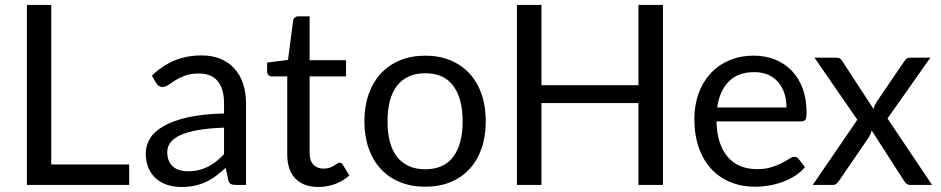

<svg xmlns="http://www.w3.org/2000/svg" viewBox="-20 -736 3744 764"><path d="M184 -81.5H494V0H87V-716.5H184Z M959 0H919.5Q906.5 0 898.5 -4Q890.5 -8 888 -21L878 -68Q858 -50 839 -35.8Q820 -21.5 799 -11.8Q778 -2 754.2 3Q730.5 8 701.5 8Q672 8 646.2 -0.2Q620.5 -8.5 601.5 -25Q582.5 -41.5 571.2 -66.8Q560 -92 560 -126.5Q560 -156.5 576.5 -184.2Q593 -212 629.8 -233.5Q666.5 -255 726 -268.8Q785.5 -282.5 871.5 -284.5V-324Q871.5 -383 846.2 -413.2Q821 -443.5 771.5 -443.5Q739 -443.5 716.8 -435.2Q694.5 -427 678.2 -416.8Q662 -406.5 650.2 -398.2Q638.5 -390 627 -390Q618 -390 611.2 -394.8Q604.5 -399.5 600.5 -406.5L584.5 -435Q626.5 -475.5 675 -495.5Q723.5 -515.5 782.5 -515.5Q825 -515.5 858 -501.5Q891 -487.5 913.5 -462.5Q936 -437.5 947.5 -402Q959 -366.5 959 -324ZM728 -54.5Q751.5 -54.5 771 -59.2Q790.5 -64 807.8 -72.8Q825 -81.5 840.8 -94Q856.5 -106.5 871.5 -122.5V-228Q810 -226 767 -218.2Q724 -210.5 697 -198Q670 -185.5 657.8 -168.5Q645.5 -151.5 645.5 -130.5Q645.5 -110.5 652 -96Q658.5 -81.5 669.5 -72.2Q680.5 -63 695.5 -58.8Q710.5 -54.5 728 -54.5Z M1247.5 8Q1187.5 8 1155.2 -25.5Q1123 -59 1123 -122V-432H1062Q1054 -432 1048.5 -436.8Q1043 -441.5 1043 -451.5V-487L1126 -497.5L1146.5 -654Q1147.5 -661.5 1153 -666.2Q1158.5 -671 1167 -671H1212V-496.5H1357V-432H1212V-128Q1212 -96 1227.5 -80.5Q1243 -65 1267.5 -65Q1281.5 -65 1291.8 -68.8Q1302 -72.5 1309.5 -77Q1317 -81.5 1322.2 -85.2Q1327.5 -89 1331.5 -89Q1338.5 -89 1344 -80.5L1370 -38Q1347 -16.5 1314.5 -4.2Q1282 8 1247.5 8Z M1672 -514.5Q1727.5 -514.5 1772.2 -496Q1817 -477.5 1848.2 -443.5Q1879.5 -409.5 1896.2 -361.2Q1913 -313 1913 -253.5Q1913 -193.5 1896.2 -145.5Q1879.5 -97.5 1848.2 -63.5Q1817 -29.5 1772.2 -11.2Q1727.5 7 1672 7Q1616.5 7 1571.8 -11.2Q1527 -29.5 1495.5 -63.5Q1464 -97.5 1447 -145.5Q1430 -193.5 1430 -253.5Q1430 -313 1447 -361.2Q1464 -409.5 1495.5 -443.5Q1527 -477.5 1571.8 -496Q1616.5 -514.5 1672 -514.5ZM1672 -62.5Q1747 -62.5 1784 -112.8Q1821 -163 1821 -253Q1821 -343.5 1784 -394Q1747 -444.5 1672 -444.5Q1634 -444.5 1606 -431.5Q1578 -418.5 1559.2 -394Q1540.5 -369.5 1531.2 -333.8Q1522 -298 1522 -253Q1522 -208 1531.2 -172.5Q1540.5 -137 1559.2 -112.8Q1578 -88.5 1606 -75.5Q1634 -62.5 1672 -62.5Z M2618 0H2520.5V-326H2134.5V0H2037V-716.5H2134.5V-397H2520.5V-716.5H2618Z M2979.5 -514.5Q3025 -514.5 3063.5 -499.2Q3102 -484 3130 -455.2Q3158 -426.5 3173.8 -384.2Q3189.5 -342 3189.5 -288Q3189.5 -267 3185 -260Q3180.5 -253 3168 -253H2831Q2832 -205 2844 -169.5Q2856 -134 2877 -110.2Q2898 -86.5 2927 -74.8Q2956 -63 2992 -63Q3025.5 -63 3049.8 -70.8Q3074 -78.5 3091.5 -87.5Q3109 -96.5 3120.8 -104.2Q3132.5 -112 3141 -112Q3152 -112 3158 -103.5L3183 -71Q3166.5 -51 3143.5 -36.2Q3120.5 -21.5 3094.2 -12Q3068 -2.5 3040 2.2Q3012 7 2984.5 7Q2932 7 2887.8 -10.8Q2843.5 -28.5 2811.2 -62.8Q2779 -97 2761 -147.5Q2743 -198 2743 -263.5Q2743 -316.5 2759.2 -362.5Q2775.5 -408.5 2806 -442.2Q2836.5 -476 2880.5 -495.2Q2924.5 -514.5 2979.5 -514.5ZM2981.5 -449Q2917 -449 2880 -411.8Q2843 -374.5 2834 -308.5H3109.5Q3109.5 -339.5 3101 -365.2Q3092.5 -391 3076 -409.8Q3059.5 -428.5 3035.8 -438.8Q3012 -449 2981.5 -449Z M3391.5 -259.5 3221 -506.5H3306.5Q3317.5 -506.5 3322.5 -503Q3327.5 -499.5 3331.5 -493L3455.5 -303Q3460 -317 3468.5 -331L3577.5 -491Q3582.5 -498 3587.5 -502.2Q3592.5 -506.5 3600 -506.5H3682L3511.5 -264.5L3689 0H3603.5Q3592.5 0 3586.2 -5.8Q3580 -11.5 3576 -18.5L3448.5 -217Q3445 -202.5 3438 -191L3320 -18.5Q3315 -11.5 3309.2 -5.8Q3303.5 0 3293.5 0H3214Z"/></svg>

Font: LatoHex
Style: Regular
Weight: 400
Designer: Lukasz Dziedzic
Foundry: tyPoland Lukasz Dziedzic
Version: Version 1.104; Western+Polish opensource